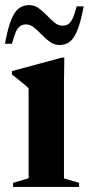

<svg xmlns="http://www.w3.org/2000/svg" viewBox="-26 -735 350 755"><path d="M227 -508.5 225.5 -407.5V-33.5L285 -16V0H25.5V-16L86.5 -34V-388Q80.5 -394 71 -402Q61.5 -410 48.8 -420Q36 -430 21 -442V-455.5L217.5 -508.5ZM303 -710Q291.5 -648 277.8 -615Q264 -582 247.2 -570Q230.5 -558 208 -558Q187.5 -558 170.5 -570.2Q153.5 -582.5 138.2 -598.5Q123 -614.5 108 -626.8Q93 -639 76.5 -639Q63.5 -639 53.8 -632.8Q44 -626.5 36.5 -610Q29 -593.5 21 -563H-6.5Q5 -625.5 18.5 -658.2Q32 -691 49.2 -703Q66.5 -715 88.5 -715Q109 -715 126 -702.8Q143 -690.5 158.2 -674.5Q173.5 -658.5 188.5 -646.2Q203.5 -634 219.5 -634Q233 -634 242.5 -640.2Q252 -646.5 259.8 -663Q267.5 -679.5 275.5 -710Z"/></svg>

Font: Newsreader 60pt SemiBold
Style: Regular
Weight: 600
Designer: Hugues Gentile
Foundry: Production Type
Version: Version 1.003